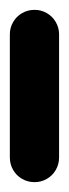

<svg xmlns="http://www.w3.org/2000/svg" viewBox="-20 -370 140 390"><path d="M0 -50.3H100V-300.3H0ZM50.3 -100Q36.3 -100 24.8 -93.3Q13.3 -86.7 6.7 -75.2Q0 -63.7 0 -50.3Q0 -36.3 6.7 -24.8Q13.3 -13.3 24.8 -6.7Q36.3 0 50.3 0Q63.7 0 75.2 -6.7Q86.7 -13.3 93.3 -24.8Q100 -36.3 100 -50.3Q100 -63.7 93.3 -75.2Q86.7 -86.7 75.2 -93.3Q63.7 -100 50.3 -100ZM50.3 -350Q36.3 -350 24.8 -343.3Q13.3 -336.7 6.7 -325.2Q0 -313.7 0 -300.3Q0 -286.3 6.7 -274.8Q13.3 -263.3 24.8 -256.7Q36.3 -250 50.3 -250Q63.7 -250 75.2 -256.7Q86.7 -263.3 93.3 -274.8Q100 -286.3 100 -300.3Q100 -313.7 93.3 -325.2Q86.7 -336.7 75.2 -343.3Q63.7 -350 50.3 -350Z"/></svg>

Font: Wavefont Thin
Style: Regular
Weight: 100
Monospace: yes
Version: Version 3.005;gftools[0.9.33]